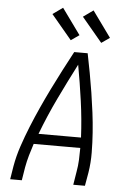

<svg xmlns="http://www.w3.org/2000/svg" viewBox="-63 -1021 726 1067"><g transform="rotate(5 300.0 -487.5)"><path d="M35 0 47 -74Q57 -131 76 -187.5Q95 -244 117.5 -299.5Q140 -355 165 -410Q190 -465 216.5 -519Q243 -573 271 -627Q299 -681 328 -735H403Q414 -681 424 -627Q434 -573 442.5 -519Q451 -465 458 -410Q465 -355 469 -299Q473 -243 473.5 -186.5Q474 -130 465 -74L452 0H387L399 -74Q405 -107 406.5 -140.5Q408 -174 408 -207H148Q137 -174 127.5 -140.5Q118 -107 112 -74L100 0ZM170 -265H407Q402 -367 388 -467.5Q374 -568 356 -667Q305 -568 257 -468Q209 -368 170 -265ZM473 -799 359 -935 415 -975 519 -831ZM303 -799 189 -935 245 -975 349 -831Z"/></g></svg>

Font: Iosevka Curly Light Extended
Style: Italic
Weight: 300
Width: 7
Italic angle: -9°
Monospace: yes
Designer: Belleve Invis
Foundry: Belleve Invis
Version: Version 11.1.0; ttfautohint (v1.8.3)